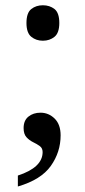

<svg xmlns="http://www.w3.org/2000/svg" viewBox="-20 -548 319 719"><path d="M46.9 109.4Q139.6 79.1 139.6 21.5Q139.6 6.8 128.9 -1Q118.2 -8.8 104 -15.6Q89.8 -22.5 79.1 -34.2Q68.4 -45.9 68.4 -68.4Q68.4 -96.7 86.4 -111.3Q104.5 -126 131.8 -126Q162.1 -126 184.6 -104Q207 -82 207 -41Q207 21.5 170.4 73.2Q133.8 125 46.9 150.4ZM140.6 -395.5Q115.2 -395.5 97.2 -410.2Q79.1 -424.8 79.1 -461.9Q79.1 -500 97.2 -514.2Q115.2 -528.3 140.6 -528.3Q166 -528.3 184.1 -514.2Q202.1 -500 202.1 -461.9Q202.1 -424.8 184.1 -410.2Q166 -395.5 140.6 -395.5Z"/></svg>

Font: Noto Serif Todhri
Style: Regular
Weight: 400
Designer: Mikhail Merkuryev
Version: Version 1.000; ttfautohint (v1.8.4.7-5d5b)